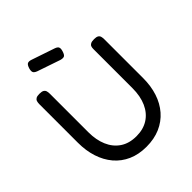

<svg xmlns="http://www.w3.org/2000/svg" viewBox="-238 -1025 1189 1189"><g transform="rotate(-45 356.5 -431.0)"><path d="M354.8 13.2Q287.8 13.2 235.1 -10.1Q182.5 -33.5 146.1 -76.4Q109.8 -119.2 91 -177.4Q72.2 -235.5 72.2 -305V-642.8Q72.2 -656.8 75.5 -666.9Q78.8 -677 88.4 -682.6Q98 -688.2 117.8 -688.2Q138.2 -688.2 147.9 -682.6Q157.5 -677 160.8 -666.9Q164 -656.8 164 -641.8V-305Q164 -238.2 185.9 -186.9Q207.8 -135.5 251 -106.2Q294.2 -77 357.8 -77Q418.2 -77 461.2 -104.8Q504.2 -132.5 527.2 -183.8Q550.2 -235 550.2 -306V-648.5Q550.2 -660.8 553.6 -669.4Q557 -678 567 -683.1Q577 -688.2 596.5 -688.2Q616.2 -688.2 625.8 -682.5Q635.2 -676.8 638.1 -666.6Q641 -656.5 641 -641.8V-303Q641 -233.2 622.1 -175.6Q603.2 -118 566.4 -75.6Q529.5 -33.2 476.4 -10Q423.2 13.2 354.8 13.2ZM358.2 -744.5 207.2 -796Q188.2 -803 183.6 -813.6Q179 -824.2 185 -844.8Q192 -867 202.2 -872.5Q212.5 -878 231.5 -871.8L383.8 -820.2Q403.5 -813.5 407.6 -802.4Q411.8 -791.2 404.8 -770.5Q397.8 -748.5 388 -743.8Q378.2 -739 358.2 -744.5Z"/></g></svg>

Font: Fredoka Light
Style: Regular
Weight: 300
Designer: Ben Nathan
Foundry: Milena B. Brandão, Ben Nathan
Version: Version 2.001